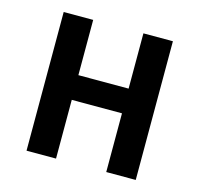

<svg xmlns="http://www.w3.org/2000/svg" viewBox="-83 -610 725 698"><g transform="rotate(15 280.0 -261.0)"><path d="M74 0V-522H185V-314H374V-522H485V0H374V-221H185V0Z"/></g></svg>

Font: Ubuntu Sans Mono Medium
Style: Regular
Weight: 500
Monospace: yes
Designer: Dalton Maag Ltd
Foundry: Dalton Maag Ltd
Version: Version 1.006